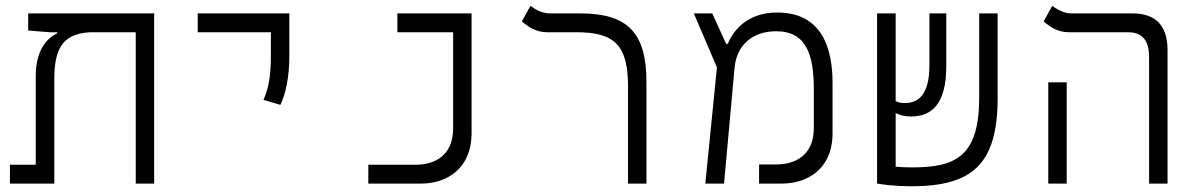

<svg xmlns="http://www.w3.org/2000/svg" viewBox="-20 -632 4142 661"><path d="M510.7 0V-585.9H77.1V-526.9L151.9 -521H177.2V-517.6C137.7 -499 103 -454.6 103 -368.7V-64.9H14.2V0H167V-359.4C167 -461.9 193.8 -515.6 289.6 -521H447.3V0Z M945.3 -271C963.9 -310.5 976.1 -366.2 976.1 -441.4V-585.9H660.6V-521H912.6V-441.4C912.6 -366.2 903.8 -327.6 887.2 -288.1Z M1248 0H1430.7C1515.1 0 1603.5 -48.8 1603.5 -174.3V-585.9H1348.1V-521H1540V-190.4C1540 -90.8 1469.7 -64.9 1411.1 -64.9H1248Z M2205.6 -349.6C2205.6 -517.1 2143.1 -585.9 1977.5 -585.9H1872.1C1845.2 -585.9 1820.8 -601.1 1806.2 -611.8L1776.4 -558.1C1797.4 -541.5 1822.8 -521 1863.8 -521H1964.8C2097.2 -521 2142.1 -475.1 2142.1 -334V0H2205.6Z M2408.2 0H2472.7L2508.8 -398.4C2516.1 -478 2572.3 -524.4 2651.9 -524.4C2757.8 -524.4 2781.7 -440.9 2781.7 -324.2V-191.4C2781.7 -92.3 2711.4 -65.9 2653.3 -65.9H2593.3V0H2672.4C2756.3 0 2846.2 -47.9 2846.2 -172.9V-346.7C2846.2 -463.9 2811 -588.9 2655.8 -588.9C2553.7 -588.9 2505.4 -528.8 2485.4 -481H2480L2432.1 -585.9H2368.7L2448.2 -399.9Z M3117.2 9.3C3326.2 9.3 3414.6 -65.4 3414.6 -294.9V-585.9H3351.1V-295.9C3351.1 -93.8 3270 -55.7 3121.1 -55.7C3099.1 -55.7 3079.6 -56.6 3063.5 -58.1V-242.7C3079.1 -235.4 3092.8 -231 3116.2 -231C3185.1 -231 3237.8 -270.5 3237.8 -404.3V-585.9H3179.7V-407.2C3179.7 -301.3 3138.2 -277.3 3095.2 -277.3C3081.5 -277.3 3072.8 -278.8 3063.5 -284.2V-585.9H2999.5V0H3000C3019.5 3.4 3064 9.3 3117.2 9.3Z M3936 0H3999.5V-459.5C3999.5 -542.5 3960 -585.9 3878.9 -585.9H3668C3641.6 -585.9 3617.2 -601.1 3602.5 -611.8L3572.8 -558.1C3593.3 -541.5 3618.7 -521 3660.2 -521H3863.3C3912.1 -521 3936 -493.7 3936 -435.1ZM3588.9 0H3652.3V-348.6H3588.9Z"/></svg>

Font: Cascadia Mono NF Light
Style: Regular
Weight: 300
Monospace: yes
Designer: Aaron Bell
Foundry: Saja Typeworks
Version: Version 2404.023